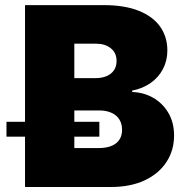

<svg xmlns="http://www.w3.org/2000/svg" viewBox="-20 -748 738 768"><path d="M80.1 0V-727.5H395.5Q478.5 -727.5 535.2 -704.8Q591.8 -682.1 620.6 -641.4Q649.4 -600.6 649.4 -545.9Q649.4 -505.4 631.8 -471.9Q614.3 -438.5 582.8 -416.3Q551.3 -394 508.8 -385.7V-379.9Q555.7 -378.4 593.5 -356.4Q631.3 -334.5 653.8 -295.9Q676.3 -257.3 676.3 -206.1Q676.3 -146.5 645.8 -99.9Q615.2 -53.2 558.6 -26.6Q502 0 422.9 0ZM277.3 -155.8H375Q419.9 -155.8 444.1 -174.8Q468.3 -193.8 468.3 -229Q468.3 -253.4 457 -270.8Q445.8 -288.1 425.3 -297.1Q404.8 -306.2 377 -306.2H277.3ZM277.3 -435.5H362.8Q387.7 -435.5 406.5 -443.6Q425.3 -451.7 435.8 -467Q446.3 -482.4 446.3 -504.4Q446.3 -536.6 423.3 -554.9Q400.4 -573.2 364.7 -573.2H277.3ZM5.9 -201.2V-260.7H377.4V-201.2Z"/></svg>

Font: Inter 20pt Black
Style: Regular
Weight: 900
Version: Version 4.001;git-66647c0bb